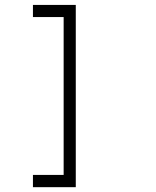

<svg xmlns="http://www.w3.org/2000/svg" viewBox="-20 -674 640 788"><path d="M115.2 43.9H241.2V-604H115.2V-653.8H291V94.2H115.2Z"/></svg>

Font: Ethiopic Sadiss
Style: Regular
Weight: 400
Designer: abass alamnehe
Foundry: Senamirmir Project
Version: Version 5.100